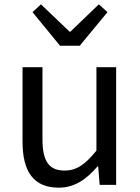

<svg xmlns="http://www.w3.org/2000/svg" viewBox="-20 -853 647 886"><path d="M251 13C325 13 379 -26 430 -85H433L440 0H516V-543H425V-158C373 -94 334 -66 278 -66C206 -66 176 -109 176 -210V-543H84V-199C84 -60 136 13 251 13ZM257 -642H348L476 -797L436 -833L305 -707H301L169 -833L130 -797Z"/></svg>

Font: Noto Sans Mono CJK SC
Style: Regular
Weight: 400
Designer: Ryoko NISHIZUKA 西塚涼子 (kana, bopomofo & ideographs); Paul D. Hunt (Latin, Greek & Cyrillic); Sandoll Communications 산돌커뮤니
Foundry: Adobe
Version: Version 2.004;hotconv 1.0.118;makeotfexe 2.5.65603